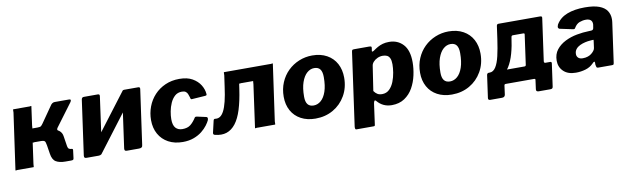

<svg xmlns="http://www.w3.org/2000/svg" viewBox="-43 -1028 5506 1682"><g transform="rotate(-10 2710.0 -187.5)"><path d="M19 0 90 -502Q91 -515 90.5 -522.5Q90 -530 93 -530H226Q239 -529 246 -531Q253 -533 254 -530L231 -364Q229 -352 229.5 -344Q230 -336 227 -336H314L384 -296Q433 -292 458 -272.5Q483 -253 487 -219L501 -129Q504 -111 514 -105.5Q524 -100 535 -100Q549 -100 547 -86L538 -15Q537 -6 531.5 -3Q526 0 513 0H464Q411 0 380 -18.5Q349 -37 341 -92L329 -168Q324 -201 315 -207.5Q306 -214 286 -214H238Q226 -215 218.5 -213Q211 -211 210 -214L184 -28Q182 -16 182.5 -8Q183 0 180 0H47Q36 -1 28 1Q20 3 19 0ZM276 -265 275 -336Q298 -336 305.5 -342Q313 -348 323 -362L422 -504Q429 -516 439 -523Q449 -530 461 -530H588Q601 -530 603 -523.5Q605 -517 597 -505L448 -305Q435 -287 447 -279Z M860 -511 793 -27Q789 0 759 0H652Q638 0 634 -5.5Q630 -11 631 -23L699 -509Q702 -530 720 -530H846Q863 -530 860 -511ZM1219 -511 1151 -27Q1150 -12 1142 -6Q1134 0 1118 0H1011Q997 0 993 -5.5Q989 -11 990 -23L1058 -509Q1061 -530 1079 -530H1205Q1222 -530 1219 -511ZM1063 -522 1130 -463 784 -7 717 -67Z M1571 -540Q1641 -540 1686.5 -514Q1732 -488 1756 -449Q1780 -410 1783 -369Q1784 -361 1781 -358Q1778 -355 1766 -354L1649 -346Q1642 -345 1639 -351.5Q1636 -358 1634 -369Q1630 -383 1624.5 -396Q1619 -409 1607.5 -417.5Q1596 -426 1574 -426Q1536 -426 1511 -403.5Q1486 -381 1470.5 -346Q1455 -311 1448 -273Q1441 -235 1441 -204Q1441 -150 1463 -126Q1485 -102 1523 -102Q1568 -102 1595 -123Q1622 -144 1648 -185Q1652 -190 1665 -188L1747 -170Q1754 -169 1757 -161.5Q1760 -154 1755 -140Q1747 -122 1728 -96.5Q1709 -71 1678.5 -46.5Q1648 -22 1605 -6Q1562 10 1507 10Q1434 10 1379.5 -19.5Q1325 -49 1295 -102.5Q1265 -156 1265 -227Q1265 -289 1286.5 -346Q1308 -403 1348.5 -446.5Q1389 -490 1445.5 -515Q1502 -540 1571 -540Z M1794 -3Q1778 -6 1780 -22L1804 -126Q1807 -144 1822 -141Q1845 -138 1864 -150Q1883 -162 1899 -192.5Q1915 -223 1928 -275.5Q1941 -328 1951 -404L1965 -502Q1966 -515 1965.5 -522.5Q1965 -530 1968 -530H2374Q2386 -529 2393.5 -531Q2401 -533 2402 -530L2331 -28Q2330 -16 2330.5 -8Q2331 0 2328 0H2178Q2166 -1 2158.5 1Q2151 3 2150 0L2203 -381Q2205 -394 2204.5 -401.5Q2204 -409 2207 -409H2109Q2097 -410 2089.5 -408Q2082 -406 2081 -409L2074 -361Q2059 -257 2035.5 -182Q2012 -107 1977.5 -62.5Q1943 -18 1897.5 -3Q1852 12 1794 -3Z M2688 10Q2614 10 2559 -19.5Q2504 -49 2474.5 -102.5Q2445 -156 2445 -226Q2445 -296 2469.5 -353.5Q2494 -411 2536.5 -452.5Q2579 -494 2635 -517Q2691 -540 2753 -540Q2828 -540 2883 -509.5Q2938 -479 2967 -425Q2996 -371 2996 -300Q2996 -211 2955.5 -140.5Q2915 -70 2845.5 -30Q2776 10 2688 10ZM2691 -106Q2727 -106 2756.5 -131.5Q2786 -157 2803.5 -208Q2821 -259 2821 -336Q2821 -383 2804 -405.5Q2787 -428 2751 -428Q2716 -428 2686.5 -402Q2657 -376 2639 -324.5Q2621 -273 2621 -196Q2621 -150 2638.5 -128Q2656 -106 2691 -106Z M3022 165Q3015 165 3013 157.5Q3011 150 3012 139L3103 -511Q3105 -523 3108.5 -526.5Q3112 -530 3127 -530H3257Q3270 -530 3275.5 -527Q3281 -524 3279 -512L3275 -487Q3274 -481 3280.5 -482Q3287 -483 3294 -488Q3315 -503 3335.5 -514.5Q3356 -526 3380.5 -533Q3405 -540 3437 -540Q3513 -540 3561.5 -488Q3610 -436 3610 -329Q3610 -274 3597 -214Q3584 -154 3555.5 -103.5Q3527 -53 3480 -21.5Q3433 10 3366 10Q3327 10 3294.5 -5Q3262 -20 3237 -50Q3227 -61 3221.5 -53Q3216 -45 3214 -30L3189 152Q3188 161 3185 163Q3182 165 3174 165H3022ZM3299 -100Q3338 -100 3364 -125.5Q3390 -151 3405 -189.5Q3420 -228 3426.5 -269Q3433 -310 3433 -342Q3433 -376 3424 -395.5Q3415 -415 3399 -422.5Q3383 -430 3361 -430Q3336 -430 3313.5 -419.5Q3291 -409 3276.5 -392.5Q3262 -376 3260 -358L3227 -140Q3241 -120 3257.5 -110Q3274 -100 3299 -100Z M3901 10Q3827 10 3772 -19.5Q3717 -49 3687.5 -102.5Q3658 -156 3658 -226Q3658 -296 3682.5 -353.5Q3707 -411 3749.5 -452.5Q3792 -494 3848 -517Q3904 -540 3966 -540Q4041 -540 4096 -509.5Q4151 -479 4180 -425Q4209 -371 4209 -300Q4209 -211 4168.5 -140.5Q4128 -70 4058.5 -30Q3989 10 3901 10ZM3904 -106Q3940 -106 3969.5 -131.5Q3999 -157 4016.5 -208Q4034 -259 4034 -336Q4034 -383 4017 -405.5Q4000 -428 3964 -428Q3929 -428 3899.5 -402Q3870 -376 3852 -324.5Q3834 -273 3834 -196Q3834 -150 3851.5 -128Q3869 -106 3904 -106Z M4223 114Q4212 114 4208 109Q4204 104 4205 95L4233 -105Q4236 -122 4251 -122H4569Q4580 -122 4582 -133L4619 -398Q4621 -409 4609 -409H4516Q4504 -409 4502 -398L4392 -513Q4394 -530 4409 -530H4777Q4790 -530 4793.5 -525.5Q4797 -521 4795 -511L4743 -139Q4741 -122 4755 -122H4797Q4812 -122 4809 -105L4781 95Q4780 104 4775 109Q4770 114 4757 114H4654Q4629 114 4632 92L4643 11Q4645 0 4632 0H4381Q4368 0 4367 11L4356 92Q4352 114 4327 114ZM4250 -57 4259 -122Q4291 -122 4313 -156Q4335 -190 4349.5 -252Q4364 -314 4376 -399L4392 -513H4518L4501 -394Q4491 -317 4472.5 -251Q4454 -185 4424.5 -138.5Q4395 -92 4352 -70Q4309 -48 4250 -57Z M5160 -44Q5132 -15 5090.5 -2.5Q5049 10 5004 10Q4933 10 4894 -27.5Q4855 -65 4855 -122Q4855 -180 4885.5 -219Q4916 -258 4964.5 -282.5Q5013 -307 5069.5 -317.5Q5126 -328 5178 -329L5198 -330Q5217 -330 5220 -349L5223 -368Q5224 -373 5224.5 -376.5Q5225 -380 5225 -384Q5225 -408 5210.5 -420Q5196 -432 5168 -432Q5140 -432 5112 -421.5Q5084 -411 5064 -377Q5061 -371 5056.5 -369.5Q5052 -368 5041 -370L4928 -394Q4921 -396 4917 -404Q4913 -412 4921 -432Q4954 -489 5020 -514.5Q5086 -540 5177 -540Q5258 -540 5305.5 -522Q5353 -504 5374 -472Q5395 -440 5395 -398Q5395 -391 5394.5 -384Q5394 -377 5393 -369L5344 -19Q5342 -6 5339 -3Q5336 0 5323 0H5203Q5191 0 5188 -8Q5185 -16 5183 -29V-48Q5182 -68 5160 -44ZM5204 -235Q5206 -244 5205 -246Q5204 -248 5195 -247L5171 -245Q5153 -244 5129 -238.5Q5105 -233 5082.5 -222.5Q5060 -212 5045.5 -194Q5031 -176 5031 -150Q5031 -130 5044.5 -117Q5058 -104 5085 -104Q5110 -104 5130 -111Q5150 -118 5162 -128Q5175 -138 5185 -151Q5195 -164 5196 -176Z"/></g></svg>

Font: Libre Franklin ExtraBold
Style: Italic
Weight: 800
Italic angle: -8°
Designer: Pablo Impallari, Rodrigo Fuenzalida, Nhung Nguyen
Foundry: Impallari Type
Version: Version 3.000